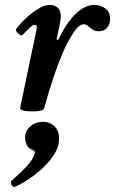

<svg xmlns="http://www.w3.org/2000/svg" viewBox="-20 -436 464 774"><path d="M109 13Q83 13 71.5 9Q60 5 61 0L127 -316Q128 -322 128 -324.5Q128 -327 128 -329Q128 -332 126 -334Q124 -336 120 -336Q113 -336 101.5 -325.5Q90 -315 70 -294Q67 -291 59.5 -296Q52 -301 47 -308.5Q42 -316 46 -320Q57 -335 73 -351.5Q89 -368 107.5 -382.5Q126 -397 145 -406.5Q164 -416 182 -416Q201 -416 213 -404.5Q225 -393 225 -371Q225 -360 222 -344.5Q219 -329 214 -304L208 -277L214 -275Q249 -346 286 -381Q323 -416 360 -416Q385 -416 404.5 -402Q424 -388 424 -359Q424 -338 411.5 -324Q399 -310 379 -310Q363 -310 353 -317Q343 -324 335 -331Q327 -338 317 -338Q301 -338 283 -314Q265 -290 242 -243Q220 -195 199 -134Q178 -73 158 0Q157 7 144.5 10Q132 13 109 13ZM41 317Q32 321 26.5 309Q21 297 27 292Q52 270 70.5 252Q89 234 101.5 217.5Q114 201 119 186Q124 173 113 169Q96 164 88.5 149.5Q81 135 81 118Q81 92 102.5 73.5Q124 55 152 55Q181 55 199.5 73Q218 91 218 123Q218 157 196.5 189.5Q175 222 144.5 248.5Q114 275 85 293Q56 311 41 317Z"/></svg>

Font: Junicode VF
Style: Italic
Weight: 400
Italic angle: -11°
Designer: Peter S. Baker
Version: Version 2.209